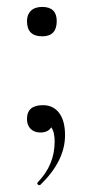

<svg xmlns="http://www.w3.org/2000/svg" viewBox="-20 -375 264 555"><path d="M102 -270Q58 -270 58 -314Q58 -333 69.5 -344Q81 -355 102 -355Q144 -355 144 -314Q144 -270 102 -270ZM104 -71Q134 -71 151 -48.5Q168 -26 168 16Q168 90 97 159Q95 161 92 160Q89 159 88 156.5Q87 154 89 152Q138 102 138 34Q138 6 128 -7Q119 8 97 8Q79 8 68.5 -2.5Q58 -13 58 -31Q58 -71 104 -71Z"/></svg>

Font: Cormorant
Style: Regular
Weight: 400
Designer: Christian Thalmann (Catharsis Fonts)
Version: Version 1.000;PS 001.000;hotconv 1.0.70;makeotf.lib2.5.58329